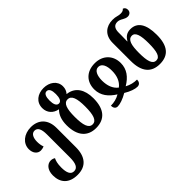

<svg xmlns="http://www.w3.org/2000/svg" viewBox="-77 -1410 2300 2300"><g transform="rotate(-45 1073.5 -260.0)"><path d="M251 253C396 253 469 162 469 3V-324C469 -472 382 -549 257 -549C140 -549 53 -477 53 -379C53 -311 91 -265 145 -265C162 -265 182 -269 202 -277C191 -305 186 -337 186 -372C186 -434 208 -488 258 -488C309 -488 332 -441 332 -350V36C332 138 309 192 251 192C194 192 173 137 173 51C173 -15 185 -53 199 -81C184 -92 163 -98 143 -98C90 -98 35 -52 35 47C35 173 108 253 251 253Z M803 13C953 13 1033 -80 1033 -263C1033 -412 969 -503 859 -523C854 -524 846 -524 842 -525L841 -527C863 -551 876 -583 876 -622C876 -715 794 -773 696 -773C595 -773 515 -715 515 -613C515 -532 569 -476 645 -462V-459C603 -417 576 -355 576 -261C576 -80 662 13 803 13ZM696 -510C657 -510 641 -554 641 -616C641 -677 657 -720 695 -720C735 -720 750 -677 750 -616C750 -554 734 -510 696 -510ZM805 -48C740 -48 716 -123 716 -263C716 -400 739 -473 804 -473C869 -473 893 -400 893 -263C893 -123 870 -48 805 -48Z M1170 13C1208 13 1273 -8 1338 -47C1401 -8 1463 13 1503 13C1547 13 1560 -22 1560 -52C1508 -52 1458 -63 1407 -91C1504 -149 1563 -224 1563 -330C1563 -457 1477 -549 1340 -549C1194 -549 1113 -456 1114 -330C1115 -225 1176 -150 1269 -92C1220 -63 1169 -52 1117 -52C1117 -19 1131 13 1170 13ZM1338 -138C1279 -183 1255 -254 1254 -338C1254 -420 1279 -488 1338 -488C1398 -488 1424 -420 1423 -338C1423 -254 1397 -183 1338 -138Z M1887 11C2034 11 2107 -78 2107 -264C2107 -445 2046 -536 1930 -536C1865 -536 1829 -503 1804 -458H1800C1801 -489 1802 -531 1802 -561V-606C1802 -676 1830 -708 1882 -708C1908 -708 1932 -696 1952 -684C1971 -673 1992 -663 2017 -663C2046 -663 2075 -683 2075 -720C2075 -749 2060 -765 2040 -773C2026 -755 2006 -749 1982 -749C1964 -749 1947 -751 1928 -757C1908 -763 1888 -766 1856 -766C1752 -766 1664 -703 1664 -570V-263C1664 -78 1743 11 1887 11ZM1886 -50C1822 -50 1802 -124 1802 -262C1802 -389 1821 -468 1888 -468C1946 -468 1967 -393 1967 -261C1967 -119 1946 -50 1886 -50Z"/></g></svg>

Font: Noto Serif Georgian Condensed Bold
Style: Regular
Weight: 700
Width: 3
Designer: Monotype Design Team, Akaki Razmadze
Foundry: Google LLC
Version: Version 2.003